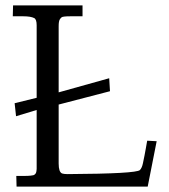

<svg xmlns="http://www.w3.org/2000/svg" viewBox="-20 -687 624 707"><path d="M27.1 -627 28.1 -667H283.9V-627H239Q211.2 -627 206.8 -623.2Q202.4 -619.4 200 -615.2Q196 -608.6 196 -590.1V-346.9L382.1 -398.9L385 -351.1L196 -302V-85Q196 -53.5 208.5 -48.3Q215.1 -45.9 229 -45.9Q481.7 -47.4 495.1 -60.8Q502.7 -68.4 506.3 -85.9Q510 -103.5 512.3 -115.2Q514.6 -127 516.7 -139Q518.8 -151.1 522 -168.9L556.9 -167L523.9 0H41L40 -39.1H63Q85.4 -39.1 92.3 -40.2Q99.1 -41.3 102.3 -41.7Q105.5 -42.2 108.4 -45Q111.3 -47.9 112.3 -49.6Q113.3 -51.3 114.1 -56.4Q115 -61.5 115 -64.9V-282L39.1 -259L33.9 -306.9L115 -326.9V-594Q115 -615.7 106 -620.4Q92.8 -627 65.9 -627Z"/></svg>

Font: Linden Hill
Style: Regular
Weight: 400
Version: Version 1.202